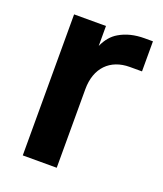

<svg xmlns="http://www.w3.org/2000/svg" viewBox="-108 -623 591 696"><g transform="rotate(20 187.0 -275.0)"><path d="M192 0V-303C192 -386 241 -434 316 -434H363V-550H331C293 -550 261 -542 234 -526C213 -514 196 -494 184 -467V-544H61V0Z"/></g></svg>

Font: Plus Jakarta Sans
Style: Bold
Weight: 700
Designer: Gumpita Rahayu
Foundry: Tokotype
Version: Version 2.071;gftools[0.9.30]